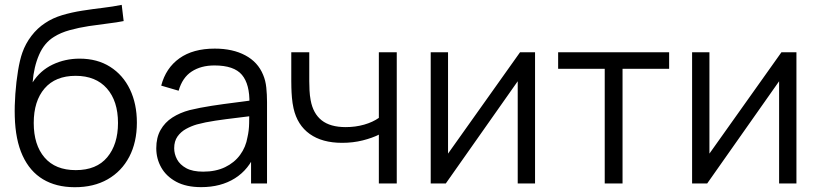

<svg xmlns="http://www.w3.org/2000/svg" viewBox="-20 -755 3367 790"><path d="M286.5 15.3Q210.8 15 156.8 -17.4Q102.8 -49.8 73.1 -114.4Q43.3 -179 40.8 -275.7Q39.5 -318.2 43.1 -368.4Q46.7 -418.7 54.2 -464.2Q61.7 -509.7 71.8 -538Q84.8 -575.2 109.2 -607.2Q133.7 -639.3 165.5 -660Q196.3 -680.8 235.7 -692.6Q275 -704.3 317.8 -711Q360.7 -717.7 402.8 -722.7Q444.8 -727.7 480.8 -735L488.8 -668.3Q461.7 -662.8 424 -658.3Q386.3 -653.8 345.3 -647.6Q304.3 -641.3 267 -631Q229.7 -620.7 202.8 -603.7Q162.3 -579.2 140.8 -529.6Q119.2 -480 114.2 -416Q145.2 -464.7 196.4 -489.2Q247.7 -513.7 307.5 -513.7Q380.3 -513.7 433.2 -480.1Q486.2 -446.5 514.7 -387.1Q543.2 -327.7 543.2 -250.3Q543.2 -169.8 511.9 -110Q480.7 -50.2 423 -17.2Q365.3 15.7 286.5 15.3ZM291.8 -55Q377.2 -55 421.3 -108Q465.5 -161 465.5 -249Q465.5 -339.2 419.8 -391.1Q374 -443 291.2 -443Q208 -443 163.4 -391.1Q118.8 -339.2 118.8 -249Q118.8 -158.8 163.3 -106.9Q207.8 -55 291.8 -55Z M807.7 15Q746.3 15 705.2 -7.1Q664.2 -29.2 643.6 -65.6Q623 -102 623 -145Q623 -189.2 640.7 -220.3Q658.3 -251.5 689.2 -271.4Q720.2 -291.3 760.3 -302Q801.7 -312 851.3 -319.7Q901 -327.3 948.8 -333.2Q996.7 -339.2 1032.7 -344.3L1006.3 -328.7Q1008 -408.3 975.5 -447Q943 -485.7 862.3 -485.7Q807 -485.7 768.7 -460.7Q730.3 -435.7 715 -381.7L643.3 -402.7Q662.2 -475 718.2 -515Q774.2 -555 863.7 -555Q937.5 -555 989.3 -527.3Q1041.2 -499.7 1062.7 -447Q1072.7 -423.7 1075.7 -394.7Q1078.7 -365.7 1078.7 -335.3V0H1013V-135.7L1032 -127.3Q1004.5 -57.8 946.6 -21.4Q888.7 15 807.7 15ZM816 -48.7Q867.5 -48.7 905.9 -67.1Q944.3 -85.5 967.9 -117.7Q991.5 -149.8 998.3 -190.7Q1004.5 -216.7 1005.1 -247.8Q1005.7 -278.8 1005.7 -294.7L1033.7 -280Q995.8 -275 952.2 -269.9Q908.5 -264.8 866.2 -258.5Q823.8 -252.2 790 -243Q767 -236.3 745.6 -224.6Q724.2 -212.8 710.4 -193.5Q696.7 -174.2 696.7 -145Q696.7 -121.5 708.4 -99.4Q720.2 -77.3 746.3 -63Q772.5 -48.7 816 -48.7Z M1612.5 0H1538.8V-201Q1512 -187.3 1472.4 -177.3Q1432.8 -167.3 1387.5 -167.3Q1305.5 -167.3 1254.4 -203.8Q1203.3 -240.3 1187.8 -309.3Q1183.2 -330.2 1181.2 -353Q1179.3 -375.8 1178.9 -394.4Q1178.5 -413 1178.5 -421V-540H1252.5V-421Q1252.5 -404.5 1253.5 -383.4Q1254.5 -362.3 1258.2 -342.7Q1268.2 -288 1303.4 -260Q1338.7 -232 1402.5 -232Q1442.7 -232 1478.4 -242.2Q1514.2 -252.5 1538.8 -270V-540H1612.5Z M2119.8 -540H2181.5V0H2110.2V-420.7L1814.2 0H1752.2V-540H1823.5V-123Z M2541.5 0H2468.2V-472H2276.5V-540H2733.2V-472H2541.5Z M3195.3 -540H3257V0H3185.7V-420.7L2889.7 0H2827.7V-540H2899V-123Z"/></svg>

Font: Manrope Variable Light
Style: Regular
Weight: 200
Designer: Mikhail Sharanda
Foundry: Mikhail Sharanda
Version: Version 4.505